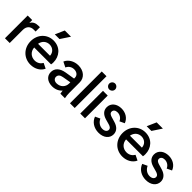

<svg xmlns="http://www.w3.org/2000/svg" viewBox="221 -2013 3233 3233"><g transform="rotate(45 1837.5 -396.5)"><path d="M66 0H179V-312C179 -397 229 -445 304 -445H351V-548H318C252 -548 202 -526 174 -472V-541H66Z M682 12C792 12 880 -45 913 -122L821 -167C794 -121 748 -88 683 -88C598 -88 530 -147 524 -238H926C930 -254 931 -274 931 -291C931 -431 836 -553 673 -553C521 -553 406 -434 406 -272C406 -112 520 12 682 12ZM526 -328C540 -410 600 -458 673 -458C749 -458 808 -405 811 -328ZM613 -640H725L834 -805H686Z M1198 12C1274 12 1335 -16 1376 -64C1377 -47 1381 -27 1386 0H1494C1485 -44 1482 -76 1482 -121V-364C1482 -476 1392 -553 1264 -553C1161 -553 1070 -497 1039 -418L1133 -371C1154 -421 1201 -455 1261 -455C1326 -455 1369 -417 1369 -364V-343L1197 -315C1072 -294 1014 -230 1014 -143C1014 -49 1088 12 1198 12ZM1132 -147C1132 -189 1159 -218 1219 -228L1369 -254V-225C1369 -142 1307 -77 1216 -77C1167 -77 1132 -106 1132 -147Z M1614 0H1727V-757H1614Z M1859 0H1972V-541H1859ZM1847 -702C1847 -664 1879 -632 1917 -632C1955 -632 1988 -664 1988 -702C1988 -740 1955 -773 1917 -773C1879 -773 1847 -740 1847 -702Z M2304 12C2424 12 2505 -54 2505 -150C2505 -225 2455 -280 2366 -306L2278 -332C2244 -342 2209 -358 2209 -396C2209 -434 2240 -459 2290 -459C2347 -459 2396 -426 2418 -374L2505 -415C2473 -502 2390 -553 2291 -553C2180 -553 2098 -488 2098 -391C2098 -318 2143 -263 2237 -236L2322 -212C2356 -203 2394 -186 2394 -147C2394 -106 2357 -80 2304 -80C2241 -80 2187 -118 2158 -180L2071 -139C2104 -47 2193 12 2304 12Z M2870 12C2980 12 3068 -45 3101 -122L3009 -167C2982 -121 2936 -88 2871 -88C2786 -88 2718 -147 2712 -238H3114C3118 -254 3119 -274 3119 -291C3119 -431 3024 -553 2861 -553C2709 -553 2594 -434 2594 -272C2594 -112 2708 12 2870 12ZM2714 -328C2728 -410 2788 -458 2861 -458C2937 -458 2996 -405 2999 -328ZM2801 -640H2913L3022 -805H2874Z M3429 12C3549 12 3630 -54 3630 -150C3630 -225 3580 -280 3491 -306L3403 -332C3369 -342 3334 -358 3334 -396C3334 -434 3365 -459 3415 -459C3472 -459 3521 -426 3543 -374L3630 -415C3598 -502 3515 -553 3416 -553C3305 -553 3223 -488 3223 -391C3223 -318 3268 -263 3362 -236L3447 -212C3481 -203 3519 -186 3519 -147C3519 -106 3482 -80 3429 -80C3366 -80 3312 -118 3283 -180L3196 -139C3229 -47 3318 12 3429 12Z"/></g></svg>

Font: Mluvka SemiBold
Style: Regular
Weight: 600
Designer: Modified by Jiří Krblich, Original typeface by Gumpita Rahayu
Foundry: Gumpita Rahayu & Jiří Krblich
Version: Version 2.000;Glyphs 3.1.1 (3134)